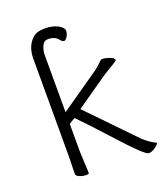

<svg xmlns="http://www.w3.org/2000/svg" viewBox="-132 -796 775 897"><g transform="rotate(-20 255.0 -348.0)"><path d="M97 -590Q97 -651 133 -685Q153 -705 194 -705Q235 -705 260.5 -690.5Q286 -676 286 -661.5Q286 -647 277.5 -633Q269 -619 261 -619Q253 -619 244 -630Q227 -653 192 -653Q172 -653 162.5 -632Q153 -611 153 -590V-304L349 -440Q365 -451 390 -476Q392 -479 402.5 -479Q413 -479 434.5 -471.5Q456 -464 457 -453Q453 -447 423 -429.5Q393 -412 380 -403L223 -294Q256 -261 294.5 -220.5Q333 -180 373 -139Q413 -98 445 -65Q475 -38 503 -25Q505 -25 505 -22Q505 -19 497 -12Q474 9 454 9Q435 9 335 -101.5Q235 -212 183 -264L153 -246V-106L158 0Q158 5 143 5Q128 5 111.5 -1.5Q95 -8 95 -18L97 -106ZM244 -630Z"/></g></svg>

Font: LXGW WenKai Light
Style: Regular
Weight: 300
Designer: LXGW / Fontworks Inc.
Foundry: LXGW / Fontworks Inc.
Version: Version 1.501; October 10, 2024